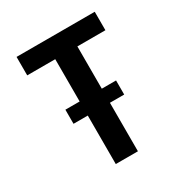

<svg xmlns="http://www.w3.org/2000/svg" viewBox="-171 -863 942 991"><g transform="rotate(-30 300.0 -367.5)"><path d="M234 0V-289H149V-373H234V-625H67V-735H533V-625H366V-373H451V-289H366V0Z"/></g></svg>

Font: Iosevka SS04 XBd Ex
Style: Regular
Weight: 800
Width: 7
Monospace: yes
Designer: Belleve Invis
Foundry: Belleve Invis
Version: Version 19.0.0; ttfautohint (v1.8.4)